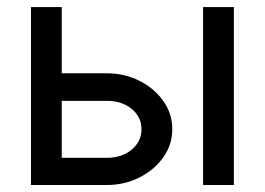

<svg xmlns="http://www.w3.org/2000/svg" viewBox="-20 -528 756 548"><path d="M647.5 -318.8V0H559.6V-507.8H647.5ZM156.2 -77.6V-240.2H285.2Q327.6 -240.2 355.7 -217.3Q383.8 -194.3 383.8 -159.2Q383.8 -124 355.7 -100.8Q327.6 -77.6 285.2 -77.6ZM68.4 -507.8V0H285.2Q335 0 377.4 -21.2Q419.9 -42.5 445.8 -78.6Q471.7 -114.7 471.7 -159.2Q471.7 -204.1 445.8 -240.2Q419.9 -276.4 377.4 -297.6Q335 -318.8 285.2 -318.8H156.2V-507.8Z"/></svg>

Font: Giphurs SC
Style: Regular
Weight: 400
Version: Version 0.920